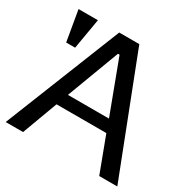

<svg xmlns="http://www.w3.org/2000/svg" viewBox="-170 -789 919 928"><g transform="rotate(30 289.5 -324.5)"><path d="M601 0H500L426 -197H148L75 0H-22L237 -649H349ZM402 -264 292 -557H283L173 -264ZM89 -479H39L10 -649H118Z"/></g></svg>

Font: Gamestation Display
Style: Regular
Weight: 400
Designer: Jonas Hecksher
Foundry: Jonas Hecksher, Playtypeª, e-types AS
Version: Version 1.003